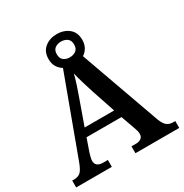

<svg xmlns="http://www.w3.org/2000/svg" viewBox="-198 -1032 1132 1184"><g transform="rotate(-30 368.5 -439.5)"><path d="M3 0V-49H17Q45 -49 62 -63.5Q79 -78 96 -124L301 -679Q279 -692 265 -714.5Q251 -737 251 -770Q251 -823 286 -851Q321 -879 371 -879Q422 -879 456.5 -851Q491 -823 491 -770Q491 -739 478 -716Q465 -693 444 -680L646 -115Q660 -77 677.5 -63Q695 -49 721 -49H737V0H425V-49H459Q479 -49 493.5 -59Q508 -69 508 -91Q508 -102 505 -112.5Q502 -123 499 -132L462 -236H213L181 -144Q177 -132 173.5 -117Q170 -102 170 -92Q170 -70 184.5 -59.5Q199 -49 222 -49H257V0ZM371 -714Q396 -714 414.5 -727Q433 -740 433 -770Q433 -800 414.5 -813Q396 -826 371 -826Q346 -826 328 -813Q310 -800 310 -770Q310 -741 327.5 -727.5Q345 -714 371 -714ZM233 -294H443L387 -461Q375 -499 362.5 -539.5Q350 -580 342 -616Q334 -583 321.5 -544.5Q309 -506 295 -468Z"/></g></svg>

Font: Noto Naskh Arabic UI Semi
Style: Bold
Weight: 700
Designer: Monotype Design Team, David Williams, Mohamad Dakak and Nizar Qandah
Foundry: Monotype Imaging Inc.
Version: Version 2.014; ttfautohint (v1.8.4.7-5d5b)